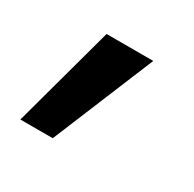

<svg xmlns="http://www.w3.org/2000/svg" viewBox="-66 -148 352 349"><g transform="rotate(30 110.0 26.5)"><path d="M69 -80H167L79 133H11Z"/></g></svg>

Font: Questrial
Style: Regular
Weight: 400
Designer: Joe Prince
Foundry: Joe Prince
Version: Version 1.002